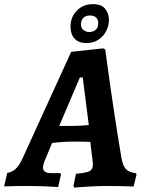

<svg xmlns="http://www.w3.org/2000/svg" viewBox="-58 -882 682 911"><path d="M518.8 -129.9Q525.4 -93.7 540 -79Q554.6 -64.3 586.1 -60.2L589.9 -54L575.8 3Q575.8 3 555 2.2Q534.3 1.5 506.7 1Q479.1 0.5 458.1 0.5Q417.6 0.5 379.9 2.3Q342.2 4.1 318.5 6.1Q294.9 8.2 294.9 8.2L290.6 0.3L302.2 -57.3Q351.9 -61.8 367.2 -70Q382.5 -78.2 382.5 -100.1Q382.5 -105.9 381.9 -113.4Q381.4 -120.9 380.3 -129.1L370.4 -208.8Q363.8 -209.3 346.2 -209.6Q328.6 -209.8 310.3 -210Q292.1 -210.2 282.6 -210.2Q268.1 -210.2 248.7 -209Q229.4 -207.7 212.5 -206.2Q195.7 -204.7 189.1 -203.6L156.3 -124.4Q145.9 -99.9 145.9 -87Q145.9 -60.4 185.4 -60.4H228.3L231.5 -54.3L217.9 5.6Q217.9 5.6 195.9 4.1Q173.9 2.5 141.4 1.5Q108.9 0.5 77.8 0.5Q52.2 0.5 25.2 0.7Q-1.8 1 -20.1 1.8Q-38.5 2.5 -38.5 2.5L-23.7 -61.4Q-0.6 -65.3 15.8 -80.1Q32.3 -95 48.3 -129L279.7 -636L430.7 -652.5L441.4 -647.1Q441.4 -647.1 444.9 -621.3Q448.4 -595.6 454.4 -552.1Q460.4 -508.6 468.2 -454.3Q476 -399.9 484.7 -342Q493.3 -284 502.3 -229Q511.4 -174 518.8 -129.9ZM222.9 -284.5H291.2Q307.2 -284.5 327.2 -285.8Q347.3 -287.2 363.3 -288.7L334.6 -514.3H320.9ZM351.5 -677.6Q314.6 -677.6 295.5 -699.1Q276.5 -720.6 276.5 -755.1Q276.5 -800.6 306.4 -831.4Q336.3 -862.3 382.5 -862.3Q424.2 -862.3 441.5 -839.7Q458.9 -817.1 458.9 -787.8Q458.9 -760.1 445.8 -734.6Q432.7 -709.2 408.8 -693.4Q384.9 -677.6 351.5 -677.6ZM364.7 -730Q372.8 -730 382.6 -733Q392.5 -736 400.3 -745.1Q408.2 -754.1 408.2 -771.8Q408.2 -788.6 398.3 -798.5Q388.4 -808.5 368.7 -808.5Q348 -808.5 337.1 -797Q326.2 -785.5 326.2 -767.1Q326.2 -746.9 339.6 -738.4Q353.1 -730 364.7 -730Z"/></svg>

Font: Alegreya
Style: Italic
Weight: 400
Italic angle: -7°
Designer: Juan Pablo del Peral
Foundry: Huerta Tipografica
Version: Version 2.009